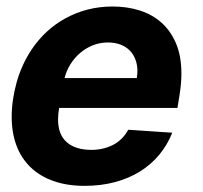

<svg xmlns="http://www.w3.org/2000/svg" viewBox="-20 -573 638 603"><path d="M246.1 10.7Q190.3 10.7 147.5 -4.6Q104.8 -19.9 75.6 -48.1Q46.5 -76.3 31.6 -116.3Q16.7 -156.2 16.7 -206Q16.7 -258.2 32.3 -314.6Q47.9 -370.4 79.9 -418.3Q100.1 -448.5 126.8 -473.2Q153.4 -497.9 185.4 -515.4Q217.3 -533 254.6 -542.8Q291.9 -552.6 333.8 -552.6Q379.3 -552.6 418.7 -540.1Q458.1 -527.7 487.2 -501.8Q516.3 -475.9 533 -436.3Q549.7 -396.7 549.7 -342.3Q549.7 -326.7 548.3 -310.2Q546.9 -293.7 544 -275.6L537.3 -234H165.8Q164.1 -224.8 163.2 -215.7Q162.3 -206.7 162.3 -198.2Q162.3 -150.6 189.6 -126.4Q217 -102.3 267.4 -102.3Q303.6 -102.3 334.2 -117.5Q364.7 -132.8 382.8 -165.5L521 -156.2Q506 -118.3 480.5 -87.4Q454.9 -56.5 419.9 -34.6Q384.9 -12.8 341.1 -1.1Q297.2 10.7 246.1 10.7ZM409.8 -327.8Q410.5 -333.5 411 -339Q411.6 -344.5 411.6 -349.8Q411.6 -369 405.5 -385.5Q399.5 -402 387.8 -414.1Q376.1 -426.1 358.7 -432.9Q341.3 -439.6 318.5 -439.6Q294 -439.6 271.7 -430.8Q249.3 -421.9 231.4 -406.4Q213.4 -391 200.8 -370.6Q188.2 -350.1 182.9 -327.8Z"/></svg>

Font: Linik Sans
Style: Bold Italic
Weight: 700
Italic angle: 9°
Designer: Fonts by Rasmus Andersson / Changes by Cristiano Sobral with parts from Marc Monis
Foundry: rsms
Version: Version 3.020; ttfautohint (v1.6)